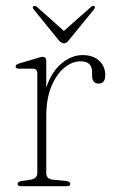

<svg xmlns="http://www.w3.org/2000/svg" viewBox="-20 -644 397 664"><path d="M140 -433V-341Q158 -395.5 192.8 -424.5Q227.5 -453.5 265.5 -453.5Q302 -453.5 323 -434Q344 -414.5 344 -384.5Q344 -355 321 -355Q298.5 -355 298.5 -382.5V-395Q298.5 -432 258.5 -432Q230 -432 202.8 -410Q175.5 -388 157.8 -345.5Q140 -303 140 -241V-45.5Q140 -25 163 -22.5L209.5 -18Q223 -16 223 -8Q223 0 211 0H53Q41 0 41 -8Q41 -15.5 54.5 -18L85.5 -22.5Q109 -26.5 109 -45.5V-390Q109 -406.5 93.5 -406.5H46Q34 -406.5 34 -414Q34 -421 46 -424.5L105.5 -442Q113 -444.5 118.2 -446Q123.5 -447.5 127 -447.5Q140 -447.5 140 -433ZM218.5 -505.5Q209.5 -494 201.5 -494Q192 -494 182.5 -505.5L96.5 -611.5Q90.5 -618.5 95.5 -622.5Q100.5 -626 108 -620L201 -537L294 -619.5Q301.5 -626 306 -622.5Q311 -619 305 -611.5Z"/></svg>

Font: Fraunces 72pt S050 Thin
Style: Regular
Weight: 100
Version: Version 1.000; ttfautohint (v1.8.3)